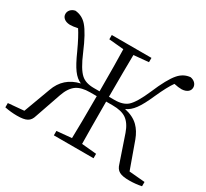

<svg xmlns="http://www.w3.org/2000/svg" viewBox="-149 -969 1291 1203"><g transform="rotate(30 496.5 -367.5)"><path d="M90 9C157 9 183 -5 196 -50L261 -238C275 -278 294 -306 318 -323C341 -339 374 -347 415 -347H463C463 -207 462 -105 460 -42L353 -32V0H640V-32L533 -42C532 -106 531 -208 531 -347H578C621 -347 654 -339 677 -323C701 -306 720 -278 734 -238L798 -50C811 -5 837 9 904 9C933 9 962 6 991 0V-31L877 -41L808 -233C795 -268 778 -295 757 -316C732 -341 698 -357 657 -366C702 -386 733 -428 777 -528C804 -588 827 -631 846 -657C868 -652 887 -650 902 -650C921 -651 935 -656 946 -665C955 -673 960 -683 960 -696C960 -719 942 -739 913 -744C880 -741 852 -726 829 -699C804 -670 775 -618 743 -542C714 -475 688 -432 665 -411C644 -392 613 -382 572 -382H531C531 -521 532 -622 533 -685L640 -695V-726H353V-695L460 -685C462 -622 463 -521 463 -382H422C381 -382 351 -392 330 -411C306 -432 280 -475 252 -542C220 -618 191 -670 166 -699C143 -726 114 -741 80 -744C53 -739 35 -719 35 -696C35 -683 40 -673 49 -665C59 -656 73 -651 92 -650C107 -650 126 -652 149 -657C167 -630 190 -587 217 -528C262 -427 292 -386 337 -366C262 -349 212 -304 187 -233L116 -41L2 -31V0C32 6 61 9 90 9Z"/></g></svg>

Font: AllPunType Light
Style: Regular
Weight: 300
Version: 1.0